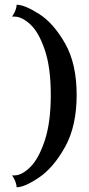

<svg xmlns="http://www.w3.org/2000/svg" viewBox="-20 -709 373 809"><path d="M303 -309Q303 -178 254.5 -90.5Q206 -3 145 38.5Q84 80 50 80Q50 71 46 59.5Q42 48 37 40Q32 32 31 30H41Q72 30 107.5 -5Q143 -40 168.5 -116.5Q194 -193 194 -309Q194 -425 168.5 -499.5Q143 -574 107.5 -606.5Q72 -639 41 -639H31Q32 -641 37 -649Q42 -657 46 -668Q50 -679 50 -689Q84 -689 145 -650Q206 -611 254.5 -525.5Q303 -440 303 -309Z"/></svg>

Font: Red Rose Bold
Style: Regular
Weight: 700
Designer: jaikishan Patel
Version: Version 1.000